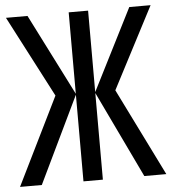

<svg xmlns="http://www.w3.org/2000/svg" viewBox="-55 -761 721 808"><g transform="rotate(-5 306.0 -357.0)"><path d="M179 -370 0 -714H91L265 -370V-714H347V-370L521 -714H611L432 -370L615 0H522L347 -366V0H265V-366L89 0H-3Z"/></g></svg>

Font: Noto Sans Display Condensed
Style: Regular
Weight: 400
Width: 3
Designer: Monotype Design Team
Foundry: Monotype Imaging Inc.
Version: Version 1.900